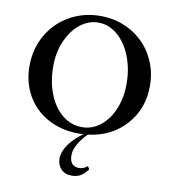

<svg xmlns="http://www.w3.org/2000/svg" viewBox="-98 -761 995 1107"><g transform="rotate(10 399.0 -208.0)"><path d="M394 13.2Q293.5 13.2 214.1 -29.5Q134.8 -72.3 90.8 -148.7Q46.9 -225.1 46.9 -322.3Q46.9 -423.3 94.5 -504.9Q142.1 -586.4 222.9 -631.3Q303.7 -676.3 400.9 -676.3Q498.5 -676.3 578.6 -631.3Q658.7 -586.4 704.8 -506.3Q751 -426.3 751 -327.6Q751 -193.8 667 -100.1Q583 -6.3 446.3 10.3Q374.5 85 374.5 142.6Q374.5 208.5 430.7 208.5Q456.5 208.5 479 189L490.2 206.1Q467.3 235.4 446.5 247.3Q425.8 259.3 395 259.3Q356 259.3 333 234.9Q310.1 210.4 310.1 172.9Q310.1 134.8 339.4 92.5Q368.7 50.3 421.4 12.2Q403.8 13.2 394 13.2ZM406.2 -26.4Q464.4 -26.4 512.5 -64Q560.5 -101.6 588.4 -168Q616.2 -234.4 616.2 -315.9Q616.2 -404.3 586.9 -478.3Q557.6 -552.2 506.8 -594.5Q456.1 -636.7 396 -636.7Q339.8 -636.7 291 -599.4Q242.2 -562 212.2 -494.1Q182.1 -426.3 182.1 -344.2Q182.1 -254.9 210.4 -182.4Q238.8 -109.9 290 -68.1Q341.3 -26.4 406.2 -26.4Z"/></g></svg>

Font: Elstob 8pt Medium
Style: Regular
Weight: 500
Designer: Peter S. Baker
Version: Version 1.015